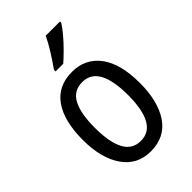

<svg xmlns="http://www.w3.org/2000/svg" viewBox="-230 -855 954 954"><g transform="rotate(-45 246.5 -378.0)"><path d="M447 -269Q447 -141 396 -65.5Q345 10 245 10Q151 10 98.5 -65.5Q46 -141 46 -269Q46 -402 97 -474.5Q148 -547 247 -547Q340 -547 393.5 -476Q447 -405 447 -269ZM131 -269Q131 -169 159 -115.5Q187 -62 247 -62Q306 -62 334.5 -114.5Q363 -167 363 -269Q363 -370 334.5 -422.5Q306 -475 247 -475Q186 -475 158.5 -422.5Q131 -370 131 -269ZM382 -757Q369 -736 345 -707.5Q321 -679 293.5 -651.5Q266 -624 245 -606H191V-617Q217 -654 241.5 -693Q266 -732 282 -766H382Z"/></g></svg>

Font: Noto Sans Devanagari Condensed
Style: Regular
Weight: 400
Width: 3
Designer: Jelle Bosma - Monotype Design Team
Foundry: Monotype Imaging Inc.
Version: Version 2.004; ttfautohint (v1.8.4.7-5d5b)